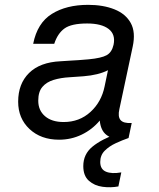

<svg xmlns="http://www.w3.org/2000/svg" viewBox="-20 -559 658 793"><path d="M524 -51 511 11Q502 13 493 14.5Q484 16 475 16Q443 16 419.5 -2Q396 -20 392 -61Q361 -24 317.5 -3Q274 18 224 18Q149 18 102 -26Q55 -70 55 -139Q55 -213 100 -257.5Q145 -302 230 -306Q253 -308 277 -309Q301 -310 346 -314Q399 -319 420.5 -331Q442 -343 449 -374Q458 -417 428.5 -439.5Q399 -462 340 -462Q275 -462 246.5 -441.5Q218 -421 204 -378H117Q134 -464 194 -501.5Q254 -539 344 -539Q406 -539 452.5 -520.5Q499 -502 520 -464Q541 -426 528 -366L473 -108Q466 -77 478 -63Q490 -49 524 -51ZM412 -202 426 -269Q387 -249 325 -244L268 -240Q231 -238 201.5 -229Q172 -220 155 -200Q138 -180 138 -143Q138 -103 166 -79Q194 -55 243 -55Q308 -55 353.5 -96.5Q399 -138 412 -202ZM469 -9 511 11Q485 20 458 32.5Q431 45 412.5 63.5Q394 82 394 110Q394 140 417.5 150Q441 160 481 153L469 211Q437 217 403.5 212.5Q370 208 347 187.5Q324 167 324 127Q324 78 361.5 47Q399 16 469 -9Z"/></svg>

Font: Fragment Mono
Style: Italic
Weight: 400
Italic angle: -12°
Designer: Wei Huang based on Nimbus Sans by URW Studio, based on Helvetica by Max Miedinger.
Foundry: Wei Huang
Version: Version 1.011; ttfautohint (v1.8.4.7-5d5b)